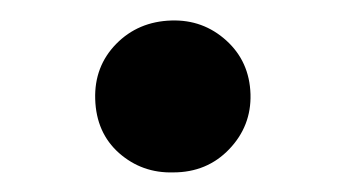

<svg xmlns="http://www.w3.org/2000/svg" viewBox="-20 -437 337 192"><path d="M75.2 -337.9Q74.2 -370.6 96.2 -393.1Q118.2 -415.5 151.4 -416.5Q183.1 -417.5 206.3 -396.5Q229.5 -375.5 230.5 -342.8Q231.4 -311 209.2 -287.8Q187 -264.6 153.3 -264.6Q122.1 -263.7 99.1 -283.9Q76.2 -304.2 75.2 -337.9Z"/></svg>

Font: RobotoDraft
Style: Bold Italic
Weight: 700
Italic angle: -12°
Version: Version 2.001150; 2014